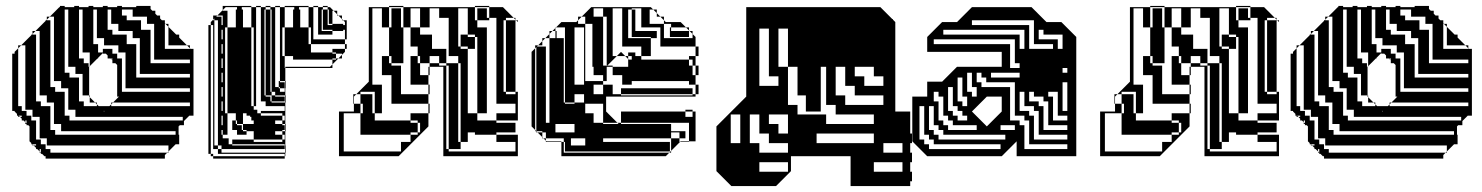

<svg xmlns="http://www.w3.org/2000/svg" viewBox="-20 -524 4970 644"><path d="M473 -468H405V-456H453V-444H473ZM497 -396V-420H485V-396ZM425 -420H357V-408H405V-396H425ZM449 -348V-372H437V-348ZM401 -324V-348H357V-344H373V-328H389V-324ZM401 -300V-324H389V-300ZM401 -276V-300H389V-276ZM401 -252V-276H389V-252ZM257 -252V-276H213V-264H245V-252ZM401 -252H389V-228H401ZM209 -204V-228H165V-216H197V-204ZM617 -228H389V-216H617ZM281 -300H279L281 -302V-324H261V-312H277V-300H279V-204H281V-198L299 -180H305V-174L311 -168H347L353 -174V-180H359L353 -174V-168H617V-180H359L379 -200H373V-306L367 -312H357V-322L355 -324H353V-326L351 -328H341V-338L335 -344H325V-360H357V-348H377V-372H309V-348H325V-346L309 -330V-328H307L281 -302ZM261 -168H305V-174L299 -180H261ZM161 -156V-180H117V-168H149V-156ZM53 -152H69V-136H85V-132H89V-156H53ZM329 -150 331 -152H327ZM53 -136H43L47 -132H53ZM593 -132H213V-120H593ZM113 -108V-132H85V-120H101V-108ZM569 -84H165V-72H569ZM101 -40H89L93 -36H101ZM425 -492H389V-472H405V-468H425ZM353 -468V-492H341V-468ZM305 -468V-492H293V-468ZM257 -468V-492H245V-468ZM209 -468V-492H197V-468ZM353 -468H341V-444H353ZM305 -444V-468H293V-444ZM257 -444V-468H245V-444ZM209 -444V-468H197V-444ZM545 -420V-434L535 -444H533V-420ZM497 -420V-444H453V-424H485V-420ZM377 -444H341V-424H357V-420H377ZM305 -420V-444H293V-420ZM257 -420V-444H245V-420ZM209 -420V-444H197V-420ZM161 -420V-444H149V-420ZM545 -396V-420H533V-396ZM305 -420H293V-396H305ZM257 -396V-420H245V-396ZM209 -396V-420H197V-396ZM161 -396V-420H149V-396ZM545 -396H533V-372H545ZM497 -372V-396H485V-372ZM449 -372V-396H405V-376H437V-372ZM329 -396H293V-376H309V-372H329ZM257 -372V-396H245V-372ZM209 -372V-396H197V-372ZM161 -372V-396H149V-372ZM113 -372V-396H101V-372ZM533 -360H617V-362L607 -372H533ZM497 -348V-372H485V-348ZM257 -372H245V-348H257ZM209 -348V-372H197V-348ZM161 -348V-372H149V-348ZM113 -348V-372H101V-348ZM497 -348H485V-324H497ZM449 -324V-348H437V-324ZM281 -324V-348H245V-328H261V-324ZM209 -324V-348H197V-324ZM161 -324V-348H149V-324ZM113 -324V-348H101V-324ZM357 -328H353V-326L355 -324H357ZM485 -312H617V-324H485ZM449 -300V-324H437V-300ZM209 -324H197V-300H209ZM161 -300V-324H149V-300ZM113 -300V-324H101V-300ZM449 -300H437V-276H449ZM233 -300H197V-280H213V-276H233ZM161 -276V-300H149V-276ZM113 -276V-300H101V-276ZM437 -264H617V-276H437ZM161 -276H149V-252H161ZM113 -252V-276H101V-252ZM257 -228V-252H245V-228ZM185 -252H149V-232H165V-228H185ZM113 -228V-252H101V-228ZM257 -228H245V-204H257ZM113 -228H101V-204H113ZM279 -200V-204H245V-184H261V-180H281V-198ZM209 -180V-204H197V-180ZM137 -204H101V-184H117V-180H137ZM209 -180H197V-156H209ZM233 -156H197V-136H213V-132H233ZM161 -132V-156H149V-132ZM161 -132H149V-108H161ZM69 -120H65V-114L69 -110ZM185 -108H149V-88H165V-84H185ZM113 -84V-108H101V-84ZM113 -84H101V-60H113ZM137 -36V-60H101V-56H117V-40H133V-36ZM113 -396V-420H99L133 -454V-456H135L137 -458V-468H147L137 -458V-456H149V-444H161V-468H147L179 -500H181V-504H197V-500H229V-504H245V-500H277V-504H293V-500H325V-504H341V-500H373V-504H389V-500H437V-504H485V-494L491 -488H501V-478L507 -472H517V-462L523 -456H533V-446L535 -444H545V-434L571 -408H581V-398L607 -372H617V-362L619 -360H629V-136H615L597 -118V-104H583L579 -100V-72H581V-40H569L545 -16V-12H541L545 -16V-36H133V-24H149V-12H541L533 -4V8H133V0H129L121 -8H117V-12H113V-16L105 -24H101V-28L93 -36H89V-40H85V-44L79 -50V-100L75 -104H69V-108H65V-114L59 -120H53V-126L47 -132H41V-136H37V-142L29 -150V-152H21V-344H29V-350L41 -362V-372H51L41 -362V-168H53V-156H65V-372H51L85 -406V-408H87L89 -410V-420H99L89 -410V-408H101V-396ZM117 -24H113V-16L117 -12Z M1127 -456V-460L1115 -472H1111V-476L1099 -488H1095V-444H1131V-440H1137V-450L1131 -456ZM727 -424H723V-440H727ZM1083 -468H1063V-492H1059V-420H1095V-408H1047V-500H1031V-504H1047V-500H1063V-492H1079V-468H1083V-492H1079V-500H1063V-504H1079V-500H1087L1099 -488H1111V-476L1115 -472H1127V-460L1131 -456H1143V-408H1137V-424H1131V-420H1095V-424H1063V-444H1079V-440H1095V-444H1063V-468H1079V-444H1083ZM831 -336V-432H823V-500H791V-492H795V-432H823V-336ZM1107 -324V-328H1095V-324ZM695 -296V-312H687V-296ZM831 -240V-336H823V-240ZM915 -252H919V-248H915ZM891 -204H903V-200H891ZM695 -152V-168H687V-152ZM695 -136V-152H687V-136ZM903 -72H927V-56H935V-72H927V-84H903ZM727 -376H723V-392H727ZM727 -488H743V-432H771V-492H775V-500H737L727 -490ZM695 -408V-424H687V-408ZM695 -392V-408H687V-392ZM1143 -392H1137V-408H1143ZM695 -376V-392H687V-376ZM727 -328H723V-344H727ZM695 -360V-376H687V-360ZM695 -344V-360H687V-344ZM695 -328V-344H687V-328ZM727 -280H723V-296H727ZM1127 -328H1115L1127 -340V-344H1107V-348H1095V-360H1137V-350L1127 -340ZM695 -312V-328H687V-312ZM695 -280V-296H687V-280ZM727 -232H723V-248H727ZM695 -264V-280H687V-264ZM695 -248V-264H687V-248ZM695 -232V-248H687V-232ZM939 -228H937V-252H919V-500H903V-504H919V-500H935V-432H963V-492H967V-500H935V-504H1015V-500H1031V-392H1137V-376H1143V-360H1137V-376H1023V-432H1015V-500H983V-492H987V-432H1015V-376H1023V-348H1095V-344H1107V-328H1115L1095 -308V-296H937V-300H1087L1095 -308V-324H963V-336H935V-432H927V-336H935V-296H937V-252H939ZM727 -184H723V-200H727ZM695 -216V-232H687V-216ZM695 -200V-216H687V-200ZM891 -204H871V-228H887V-216H891ZM695 -184V-200H687V-184ZM727 -136H723V-152H727ZM935 -184H891V-200H935ZM695 -168V-184H687V-168ZM695 -120V-136H687V-120ZM727 -88H723V-104H727ZM695 -104V-120H687V-104ZM695 -88V-104H687V-88ZM695 -72V-88H687V-72ZM695 -56V-72H687V-56ZM771 -108H775V-104H791V-88H795V-84H807V-72H775V-88H759V-120H771ZM695 -40V-56H687V-40ZM695 -40H687V-24H695ZM727 -72V-88H723V-84H711V-108H723V-104H727V-120H723V-108H711V-132H723V-120H727V-136H723V-132H711V-156H723V-152H727V-168H723V-156H711V-180H723V-168H727V-184H723V-180H711V-204H723V-200H727V-216H723V-204H711V-228H723V-216H727V-232H723V-228H711V-252H723V-248H727V-264H723V-252H711V-276H723V-264H727V-280H723V-276H711V-300H723V-296H727V-312H723V-300H711V-324H723V-312H727V-328H723V-324H711V-348H723V-344H727V-360H723V-348H711V-372H723V-360H727V-376H723V-372H711V-396H723V-392H727V-408H723V-396H711V-420H723V-408H727V-424H723V-420H711V-444H723V-440H727V-456H723V-444H711V-456H699V-462L695 -458V-456H699V-36H711V-24H723V-12H937V0H935V-8H711V-24H687V-8H695V0H935V8H695V0H687V-8H679V-440H687V-424H695V-440H687V-450L695 -458V-472H709L705 -468H723V-456H727V-472H709L727 -490V-504H823V-500H839V-168H831V-240H823V-168H831V-156H843V-144H855V-136H927V-120H935V-136H927V-144H855V-152H935V-168H871V-184H855V-500H839V-504H855V-500H871V-492H887V-468H891V-492H887V-500H871V-504H887V-500H903V-232H915V-228H919V-216H935V-228H919V-232H915V-248H935V-228H937V-204H939V-180H937V-204H903V-216H891V-228H871V-252H887V-228H891V-252H871V-276H887V-252H891V-276H871V-300H887V-276H891V-300H871V-324H887V-300H891V-324H871V-348H887V-324H891V-348H871V-372H887V-348H891V-372H871V-396H887V-372H891V-396H871V-420H887V-396H891V-420H871V-444H887V-420H891V-444H871V-468H887V-444H891V-468H871V-492H867V-204H871V-200H887V-184H891V-180H937V-108H939V-84H937V-108H927V-120H903V-108H927V-104H935V-88H927V-84H937V-36H939V-12H937V-36H935V-40H759V-56H831V-48H927V-56H831V-84H807V-88H795V-108H831V-120H823V-132H819V-136H807V-144H795V-108H775V-120H771V-144H743V-432H735V-144H743V-72H727V-60H747V-40H759V-36H935V-24H723V-36H711V-84H723V-72Z M1389 -432V-496H1357V-432ZM1621 -456H1581V-496H1613V-464H1621ZM1525 -408H1549V-400H1525ZM1421 -272H1417V-300H1421ZM1421 -208H1417V-240H1357V-336H1381V-312H1389V-272H1417V-240H1421ZM1421 -144H1417V-176H1293V-272H1261V-336H1285V-312H1293V-304H1325V-208H1417V-176H1421ZM1581 -144V-120H1645V-112H1709V-80H1645V-72H1717V0H1467V-300H1421V-312H1389V-336H1381V-368H1357V-432H1333V-456H1293V-496H1325V-456H1333V-500H1285V-504H1333V-500H1573V-456H1581V-432H1613V-144H1709V-176H1645V-464H1621V-500H1573V-504H1621V-500H1667L1703 -464H1709V-458L1711 -456H1717V-450L1711 -456H1709V-458L1703 -464H1677V-456H1709V-408H1677V-456H1669V-216H1677V-208H1709V-216H1677V-264H1709V-216H1717V-120H1645V-144H1581V-368H1573V-360H1549V-368H1525V-400H1573V-368H1581V-400H1573V-408H1549V-496H1517V-368H1525V-360H1549V-144ZM1381 -72V-80H1357V-72ZM1525 -24H1485V-72H1517V-48H1525ZM1325 -432V-456H1293V-432ZM1709 -360H1677V-408H1709ZM1709 -312H1677V-360H1709ZM1709 -264H1677V-312H1709ZM1237 -168V-216H1189V-208H1229V-168ZM1237 -168H1197V-176H1189V-208H1175L1217 -250V-500H1285V-432H1333V-312H1293V-336H1285V-432H1261V-496H1229V-240H1261V-144H1237ZM1229 -144V-168H1197V-144ZM1389 -80V-112H1381V-120H1357V-144H1417V-100L1317 0H1117V-150H1167V-176H1165V-208H1175L1167 -200V-176H1189V-144H1237V-120H1357V-112H1381V-80ZM1325 -16V-48H1357V-72H1189V-144H1133V-16ZM1525 -72V-120H1485V-168H1517V-120H1525V-168H1485V-216H1517V-168H1525V-216H1485V-264H1517V-216H1525V-264H1485V-304H1477V-312H1517V-264H1525V-312H1517V-336H1477V-312H1453V-360H1477V-336H1485V-464H1453V-496H1421V-432H1389V-408H1429V-360H1453V-336H1421V-312H1453V-304H1477V-24H1485V-16H1709V-48H1645V-72H1573V-80H1549V-48H1525V-72H1485V-120H1517V-72Z M1799 -396H1809L1799 -386V-372H1785L1799 -386ZM2015 -396V-468H2003V-496H1971V-468H2003V-396ZM2159 -492V-444H2207V-456L2195 -468H2183V-480L2171 -492ZM2227 -432H2231V-420H2227ZM1907 -240H1939V-432H1907ZM2291 -400H2227V-420H2291ZM1875 -336V-368H1871V-336ZM1875 -272V-304H1871V-272ZM2035 -272V-300H2015V-272ZM1875 -208V-240H1871V-208ZM2003 -176H1943V-144H1971V-112H2003V-108H2055L2051 -112H2003ZM1871 -180H1823V-252H1871V-240H1875V-272H1871V-252H1823V-324H1871V-304H1875V-336H1871V-324H1823V-396H1809L1823 -410V-420H1833L1823 -410V-396H1871V-368H1875V-400H1847V-396H1843V-420H1833L1843 -430V-432H1845L1843 -430V-420H1847V-400H1875V-432H1845L1863 -450H1913L1919 -456V-468H1931L1919 -456V-444H1943V-252H2003V-240H2035V-208H2063V-204H2303V-208H2063V-228H2303V-208H2313V-200H2013V-150L2051 -112H2063V-108H2231V-84H2279V-80H2291V-112H2063V-150H2279V-132H2303V-150H2279V-156H2303V-150H2313V-50H2291V-48H2261L2263 -50H2291V-80H2279V-60H2259V-80H2231V-60H2259V-48H2261L2231 -18V-12H2225L2231 -18V-60H2003V-48H2227V-16H1875V-36H1943V-60H1895V-36H1875V-48H1871V-60H1811V-80H1799V-84H1779V-366L1775 -362V-88L1783 -80H1799V-64L1803 -60H1811V-52L1813 -50H1863V-48H1871V-12H2225L2213 0H1863V-48H1811V-52L1803 -60H1799V-64L1783 -80H1779V-84H1775V-88L1763 -100V-350L1775 -362V-372H1785L1781 -368H1811V-112H1823V-180H1875V-176H1907V-180H1875V-208H1871ZM2303 -396V-410L2293 -420H2291V-422L2281 -432H2231V-444H2207V-396ZM2015 -324V-396H2003V-324ZM2323 -272H2313V-304H2303V-324H2291V-336H2313V-304H2323ZM2131 -336V-368H2067V-496H2035V-336H2049L2017 -304H2035V-300H2087V-326L2077 -336H2049L2063 -350L2077 -336H2087V-326L2089 -324H2099V-336H2087V-348H2111V-336ZM2015 -324H2003V-304H2015V-302L2017 -304H2015ZM2003 -208V-240H1971V-208ZM2015 -252H2003V-272H1971V-300H1967V-444H1943V-468H1931L1963 -500H2163L2171 -492H2183V-480L2195 -468H2207V-456L2213 -450H2263L2281 -432H2291V-422L2293 -420H2303V-410L2313 -400V-368H2323V-336H2313V-368H2195V-400H2183V-396H2163V-400H2099V-420H2183V-400H2195V-432H2111V-420H2099V-444H2111V-432H2131V-464H2111V-444H2099V-468H2111V-464H2131V-496H2099V-492H2111V-468H2099V-492H2087V-396H2163V-336H2131V-324H2291V-304H2303V-272H2313V-240H2323V-208H2313V-240H2291V-252H2099V-240H2067V-272H2015ZM1907 -208V-180H1939V-208ZM1907 -80V-108H1843V-80Z M2433 100 2383 50V-100L2483 -200V-500H2933L2973 -460H2975V-458L2983 -450V-150H3033V-76H3039V-44H3033V-12H3039V20H3033V52H3039V84H3033V100H2833V0H2633V50L2583 100ZM2847 -300V-268H2879V-236H2943V-268H2911V-300ZM2733 -150H2683V-204H2655V-300H2623V-172H2655V-140H2751V-108H2911V-140H2783V-172H2751V-300H2733ZM2943 -44V-12H3007V-44ZM2591 -300V-332H2559V-300ZM2591 -332H2559V-428H2527V-236H2591V-268H2559V-300H2623V-428H2591ZM2815 -300H2783V-204H2815V-172H2943V-204H2847V-236H2815ZM2559 -140V-108H2591V-76H2623V-140ZM2495 -140V-44H2463V-140H2431V-44H2527V-12H2623V-44H2559V-76H2527V-140ZM2719 -76V-44H2911V-76ZM3007 52V20H2911V52ZM2623 20H2527V52H2623Z M3090 0 3040 -50V-200H3090V-250H3140L3190 -300H3340V-350H3090V-400L3140 -450H3190L3240 -500H3440L3490 -450H3540L3590 -400V0H3390V-50L3340 0ZM3416 -360V-424H3144V-408H3400V-360ZM3528 -360H3544V-408H3480V-424H3464V-392H3528ZM3512 -360V-376H3448V-456H3240V-440H3432V-360ZM3368 -376V-296H3400V-312H3384V-392H3112V-376ZM3560 -280V-296H3544V-280ZM3304 -280V-264H3400V-280ZM3256 -200V-232H3240V-280H3224V-216H3240V-200ZM3224 -168V-200H3208V-264H3192V-184H3208V-168ZM3340 -150V-200H3290L3240 -150L3290 -100ZM3224 -120V-136H3208V-152H3192V-168H3176V-232H3160V-152H3176V-136H3192V-120ZM3560 -120V-136H3528V-216H3496V-200H3512V-120ZM3256 -88V-104H3176V-120H3160V-136H3144V-200H3128V-216H3112V-184H3128V-120H3144V-104H3160V-88ZM3448 -216H3432V-184H3464V-168H3480V-88H3560V-104H3496V-184H3480V-200H3448ZM3384 -88V-104H3336V-88ZM3416 -216H3400V-152H3432V-136H3448V-56H3560V-72H3464V-152H3448V-168H3416ZM3352 -56V-72H3144V-88H3128V-104H3112V-168H3096V-88H3112V-72H3128V-56ZM3560 -24V-40H3432V-120H3416V-136H3384V-248H3288V-264H3272V-280H3256V-248H3272V-232H3368V-120H3400V-104H3416V-24ZM3336 -24V-40H3112V-56H3096V-72H3080V-168H3064V-56H3080V-40H3096V-24ZM3560 -152V-248H3544V-152Z M3942 -432V-496H3910V-432ZM4174 -456H4134V-496H4166V-464H4174ZM4078 -408H4102V-400H4078ZM3974 -272H3970V-300H3974ZM3974 -208H3970V-240H3910V-336H3934V-312H3942V-272H3970V-240H3974ZM3974 -144H3970V-176H3846V-272H3814V-336H3838V-312H3846V-304H3878V-208H3970V-176H3974ZM4134 -144V-120H4198V-112H4262V-80H4198V-72H4270V0H4020V-300H3974V-312H3942V-336H3934V-368H3910V-432H3886V-456H3846V-496H3878V-456H3886V-500H3838V-504H3886V-500H4126V-456H4134V-432H4166V-144H4262V-176H4198V-464H4174V-500H4126V-504H4174V-500H4220L4256 -464H4262V-458L4264 -456H4270V-450L4264 -456H4262V-458L4256 -464H4230V-456H4262V-408H4230V-456H4222V-216H4230V-208H4262V-216H4230V-264H4262V-216H4270V-120H4198V-144H4134V-368H4126V-360H4102V-368H4078V-400H4126V-368H4134V-400H4126V-408H4102V-496H4070V-368H4078V-360H4102V-144ZM3934 -72V-80H3910V-72ZM4078 -24H4038V-72H4070V-48H4078ZM3878 -432V-456H3846V-432ZM4262 -360H4230V-408H4262ZM4262 -312H4230V-360H4262ZM4262 -264H4230V-312H4262ZM3790 -168V-216H3742V-208H3782V-168ZM3790 -168H3750V-176H3742V-208H3728L3770 -250V-500H3838V-432H3886V-312H3846V-336H3838V-432H3814V-496H3782V-240H3814V-144H3790ZM3782 -144V-168H3750V-144ZM3942 -80V-112H3934V-120H3910V-144H3970V-100L3870 0H3670V-150H3720V-176H3718V-208H3728L3720 -200V-176H3742V-144H3790V-120H3910V-112H3934V-80ZM3878 -16V-48H3910V-72H3742V-144H3686V-16ZM4078 -72V-120H4038V-168H4070V-120H4078V-168H4038V-216H4070V-168H4078V-216H4038V-264H4070V-216H4078V-264H4038V-304H4030V-312H4070V-264H4078V-312H4070V-336H4030V-312H4006V-360H4030V-336H4038V-464H4006V-496H3974V-432H3942V-408H3982V-360H4006V-336H3974V-312H4006V-304H4030V-24H4038V-16H4262V-48H4198V-72H4126V-80H4102V-48H4078V-72H4038V-120H4070V-72Z M4761 -468H4693V-456H4741V-444H4761ZM4785 -396V-420H4773V-396ZM4713 -420H4645V-408H4693V-396H4713ZM4737 -348V-372H4725V-348ZM4689 -324V-348H4645V-344H4661V-328H4677V-324ZM4689 -300V-324H4677V-300ZM4689 -276V-300H4677V-276ZM4689 -252V-276H4677V-252ZM4545 -252V-276H4501V-264H4533V-252ZM4689 -252H4677V-228H4689ZM4497 -204V-228H4453V-216H4485V-204ZM4905 -228H4677V-216H4905ZM4569 -300H4567L4569 -302V-324H4549V-312H4565V-300H4567V-204H4569V-198L4587 -180H4593V-174L4599 -168H4635L4641 -174V-180H4647L4641 -174V-168H4905V-180H4647L4667 -200H4661V-306L4655 -312H4645V-322L4643 -324H4641V-326L4639 -328H4629V-338L4623 -344H4613V-360H4645V-348H4665V-372H4597V-348H4613V-346L4597 -330V-328H4595L4569 -302ZM4549 -168H4593V-174L4587 -180H4549ZM4449 -156V-180H4405V-168H4437V-156ZM4341 -152H4357V-136H4373V-132H4377V-156H4341ZM4617 -150 4619 -152H4615ZM4341 -136H4331L4335 -132H4341ZM4881 -132H4501V-120H4881ZM4401 -108V-132H4373V-120H4389V-108ZM4857 -84H4453V-72H4857ZM4389 -40H4377L4381 -36H4389ZM4713 -492H4677V-472H4693V-468H4713ZM4641 -468V-492H4629V-468ZM4593 -468V-492H4581V-468ZM4545 -468V-492H4533V-468ZM4497 -468V-492H4485V-468ZM4641 -468H4629V-444H4641ZM4593 -444V-468H4581V-444ZM4545 -444V-468H4533V-444ZM4497 -444V-468H4485V-444ZM4833 -420V-434L4823 -444H4821V-420ZM4785 -420V-444H4741V-424H4773V-420ZM4665 -444H4629V-424H4645V-420H4665ZM4593 -420V-444H4581V-420ZM4545 -420V-444H4533V-420ZM4497 -420V-444H4485V-420ZM4449 -420V-444H4437V-420ZM4833 -396V-420H4821V-396ZM4593 -420H4581V-396H4593ZM4545 -396V-420H4533V-396ZM4497 -396V-420H4485V-396ZM4449 -396V-420H4437V-396ZM4833 -396H4821V-372H4833ZM4785 -372V-396H4773V-372ZM4737 -372V-396H4693V-376H4725V-372ZM4617 -396H4581V-376H4597V-372H4617ZM4545 -372V-396H4533V-372ZM4497 -372V-396H4485V-372ZM4449 -372V-396H4437V-372ZM4401 -372V-396H4389V-372ZM4821 -360H4905V-362L4895 -372H4821ZM4785 -348V-372H4773V-348ZM4545 -372H4533V-348H4545ZM4497 -348V-372H4485V-348ZM4449 -348V-372H4437V-348ZM4401 -348V-372H4389V-348ZM4785 -348H4773V-324H4785ZM4737 -324V-348H4725V-324ZM4569 -324V-348H4533V-328H4549V-324ZM4497 -324V-348H4485V-324ZM4449 -324V-348H4437V-324ZM4401 -324V-348H4389V-324ZM4645 -328H4641V-326L4643 -324H4645ZM4773 -312H4905V-324H4773ZM4737 -300V-324H4725V-300ZM4497 -324H4485V-300H4497ZM4449 -300V-324H4437V-300ZM4401 -300V-324H4389V-300ZM4737 -300H4725V-276H4737ZM4521 -300H4485V-280H4501V-276H4521ZM4449 -276V-300H4437V-276ZM4401 -276V-300H4389V-276ZM4725 -264H4905V-276H4725ZM4449 -276H4437V-252H4449ZM4401 -252V-276H4389V-252ZM4545 -228V-252H4533V-228ZM4473 -252H4437V-232H4453V-228H4473ZM4401 -228V-252H4389V-228ZM4545 -228H4533V-204H4545ZM4401 -228H4389V-204H4401ZM4567 -200V-204H4533V-184H4549V-180H4569V-198ZM4497 -180V-204H4485V-180ZM4425 -204H4389V-184H4405V-180H4425ZM4497 -180H4485V-156H4497ZM4521 -156H4485V-136H4501V-132H4521ZM4449 -132V-156H4437V-132ZM4449 -132H4437V-108H4449ZM4357 -120H4353V-114L4357 -110ZM4473 -108H4437V-88H4453V-84H4473ZM4401 -84V-108H4389V-84ZM4401 -84H4389V-60H4401ZM4425 -36V-60H4389V-56H4405V-40H4421V-36ZM4401 -396V-420H4387L4421 -454V-456H4423L4425 -458V-468H4435L4425 -458V-456H4437V-444H4449V-468H4435L4467 -500H4469V-504H4485V-500H4517V-504H4533V-500H4565V-504H4581V-500H4613V-504H4629V-500H4661V-504H4677V-500H4725V-504H4773V-494L4779 -488H4789V-478L4795 -472H4805V-462L4811 -456H4821V-446L4823 -444H4833V-434L4859 -408H4869V-398L4895 -372H4905V-362L4907 -360H4917V-136H4903L4885 -118V-104H4871L4867 -100V-72H4869V-40H4857L4833 -16V-12H4829L4833 -16V-36H4421V-24H4437V-12H4829L4821 -4V8H4421V0H4417L4409 -8H4405V-12H4401V-16L4393 -24H4389V-28L4381 -36H4377V-40H4373V-44L4367 -50V-100L4363 -104H4357V-108H4353V-114L4347 -120H4341V-126L4335 -132H4329V-136H4325V-142L4317 -150V-152H4309V-344H4317V-350L4329 -362V-372H4339L4329 -362V-168H4341V-156H4353V-372H4339L4373 -406V-408H4375L4377 -410V-420H4387L4377 -410V-408H4389V-396ZM4405 -24H4401V-16L4405 -12Z"/></svg>

Font: Rubik Broken Fax
Style: Regular
Weight: 400
Designer: Hubert and Fischer, NaN
Foundry: Hubert and Fischer, NaN
Version: Version 2.201